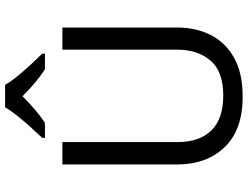

<svg xmlns="http://www.w3.org/2000/svg" viewBox="-132 -852 994 771"><g transform="rotate(-90 365.5 -467.0)"><path d="M640 -252Q640 -178 610 -118.5Q580 -59 518.5 -24.5Q457 10 362 10Q229 10 159.5 -62.5Q90 -135 90 -254V-714H180V-251Q180 -164 226.5 -116Q273 -68 367 -68Q464 -68 507.5 -119.5Q551 -171 551 -252V-714H640ZM410 -944Q422 -922 444.5 -894.5Q467 -867 491.5 -840.5Q516 -814 535 -795V-784H473Q447 -800 419 -823.5Q391 -847 364 -874Q337 -847 310 -824Q283 -801 257 -784H197V-795Q216 -815 239.5 -841Q263 -867 285 -894.5Q307 -922 320 -944Z"/></g></svg>

Font: Noto Sans Linear A
Style: Regular
Weight: 400
Designer: Monotype Design Team
Foundry: Monotype Imaging Inc.
Version: Version 2.002; ttfautohint (v1.8.4.7-5d5b)